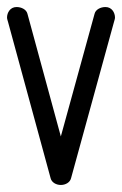

<svg xmlns="http://www.w3.org/2000/svg" viewBox="-20 -273 347 546"><path d="M280 -253C266 -253 252 -246 249 -234L153 115L58 -234C55 -246 41 -253 27 -253C9 -253 0 -237 0 -223C0 -219 2 -214 3 -210L124 234C127 246 140 253 153 253C166 253 179 246 182 234L304 -210C305 -214 307 -219 307 -223C307 -237 298 -253 280 -253Z"/></svg>

Font: Ekmelos
Style: Regular
Weight: 500
Designer: Thomas Richter (thomas-richter@aon.at)
Version: Version 2.58